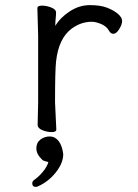

<svg xmlns="http://www.w3.org/2000/svg" viewBox="-20 -506 540 750"><path d="M127 -18 129 -106V-367L126 -474Q126 -484 144 -484Q162 -484 180.5 -476.5Q199 -469 199 -457.5Q199 -446 197.5 -434Q196 -422 196 -405Q216 -438 253 -462Q290 -486 331 -486Q372 -486 398 -476Q424 -466 440.5 -452Q457 -438 457 -424Q457 -410 445.5 -392Q434 -374 423.5 -374Q413 -374 407 -384Q397 -403 375.5 -412Q354 -421 339 -421Q297 -421 261 -395Q209 -357 199 -266Q195 -230 195 -106L200 0Q200 10 182 10Q164 10 145.5 2.5Q127 -5 127 -18ZM120 224Q106 224 106 210Q106 203 112 198Q131 185 147.5 165Q164 145 169 127Q167 126 157.5 124Q148 122 144 117Q122 96 122 73.5Q122 51 138 39Q154 27 174.5 27Q195 27 209 45Q223 63 227 96Q227 131 198 167.5Q169 204 128 222Q124 224 120 224Z"/></svg>

Font: Moon Stars Kai T HW
Style: Regular
Weight: 400
Designer: GuiWonder
Version: Version 1.101